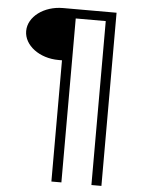

<svg xmlns="http://www.w3.org/2000/svg" viewBox="-60 -747 735 994"><g transform="rotate(5 308.0 -250.0)"><path d="M245 -430V200H297V-652H453V200H505V-700H227C127.6 -700 47 -639.5 47 -565C47 -490.5 127.6 -430 227 -430Z"/></g></svg>

Font: Resamitz
Style: Regular
Weight: 500
Designer: gluk
Foundry: gluk
Version: Version 0.047